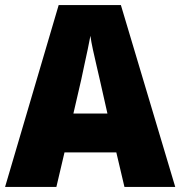

<svg xmlns="http://www.w3.org/2000/svg" viewBox="-20 -736 710 756"><path d="M470 0 438 -136H234L202 0H0L211 -716H456L670 0ZM373 -422Q368 -444 360.5 -476Q353 -508 346 -540Q339 -572 336 -595Q332 -573 325.5 -542Q319 -511 312 -479.5Q305 -448 300 -423L269 -289H403Z"/></svg>

Font: Noto Sans Lao SemiCondensed Black
Style: Regular
Weight: 900
Width: 4
Designer: Monotype Design Team
Foundry: Monotype Imaging Inc.
Version: Version 2.003; ttfautohint (v1.8.4.7-5d5b)